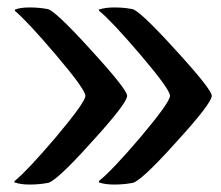

<svg xmlns="http://www.w3.org/2000/svg" viewBox="-20 -475 594 515"><path d="M129 -329Q53 -418 21 -445Q19 -446 20 -448Q20 -450 22 -450Q36 -455 60 -455Q84 -455 106 -451Q124 -451 223 -342Q321 -235 321 -218Q321 -198 224 -92Q127 16 106 16Q84 20 60 20Q36 20 22 15Q15 15 21 9Q53 -17 129 -106Q209 -201 209 -218Q209 -235 129 -329ZM356 -329Q279 -419 247 -445Q242 -450 248 -450Q262 -455 287 -455Q311 -455 333 -451Q351 -451 450 -342Q548 -235 548 -218Q548 -198 451 -92Q354 16 333 16Q311 20 287 20Q262 20 248 15Q243 15 247 9Q279 -16 356 -106Q436 -201 436 -218Q436 -235 356 -329Z"/></svg>

Font: Bubblegum Sans
Style: Regular
Weight: 400
Designer: Angel Koziupa and Alejandro Paul
Foundry: Angel Koziupa and Alejandro Paul
Version: Version 1.001